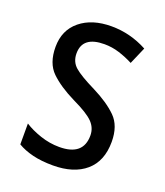

<svg xmlns="http://www.w3.org/2000/svg" viewBox="-109 -623 610 709"><g transform="rotate(20 196.0 -268.5)"><path d="M226 -307Q167 -336 144 -356Q121 -376 121 -409Q121 -476 207 -476Q237 -476 265.5 -467Q294 -458 321 -444L350 -511Q283 -547 209 -547Q133 -547 86.5 -509Q40 -471 40 -405Q40 -341 75 -307Q110 -273 171 -243Q230 -215 251.5 -193Q273 -171 273 -141Q273 -62 179 -62Q141 -62 104 -74.5Q67 -87 41 -104V-22Q66 -7 100.5 1.5Q135 10 180 10Q262 10 308.5 -30Q355 -70 355 -146Q355 -209 320.5 -243Q286 -277 226 -307Z"/></g></svg>

Font: Noto Sans Display SemiCondensed
Style: Regular
Weight: 400
Width: 4
Designer: Monotype Design team
Foundry: Monotype Imaging Inc.
Version: 1.000